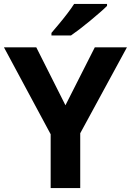

<svg xmlns="http://www.w3.org/2000/svg" viewBox="-20 -954 664 974"><path d="M312 -420 461 -714H624L387 -278V0H237V-273L0 -714H164ZM523 -924Q509 -910 486 -890Q463 -870 436.5 -848Q410 -826 384.5 -806.5Q359 -787 340 -774H241V-787Q257 -806 278.5 -831.5Q300 -857 321 -884.5Q342 -912 356 -934H523Z"/></svg>

Font: Noto Sans Tai Tham
Style: Bold
Weight: 700
Designer: Monotype Design Team 2013. Revised by David WIlliams 2020
Foundry: Monotype Imaging Inc.
Version: Version 2.002; ttfautohint (v1.8.4.7-5d5b)